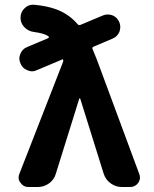

<svg xmlns="http://www.w3.org/2000/svg" viewBox="-20 -791 635 791"><path d="M178.7 -633.8Q180.7 -634.8 181.2 -637.2Q181.6 -639.6 179.7 -641.6Q160.2 -654.3 120.1 -659.2Q96.7 -662.1 80.6 -678.7Q64.5 -695.3 64.5 -717.8Q64.5 -741.2 81.1 -756.8Q95.7 -771.5 115.2 -771.5Q117.2 -771.5 120.1 -771.5Q172.9 -766.6 210.9 -752.9Q263.7 -733.4 299.8 -691.4Q304.7 -685.5 311.5 -688.5L404.3 -727.5Q414.1 -731.4 423.8 -731.4Q433.6 -731.4 444.3 -727.5Q463.9 -718.8 471.7 -699.2Q475.6 -689.5 475.6 -679.7Q475.6 -669.9 471.7 -659.2Q462.9 -639.6 443.4 -631.8L365.2 -598.6Q358.4 -595.7 361.3 -588.9Q366.2 -577.1 378.9 -545.9L553.7 -74.2Q556.6 -67.4 556.6 -59.6Q556.6 -48.8 549.8 -38.1Q537.1 -20.5 516.6 -20.5H482.4Q457 -20.5 436 -35.6Q415 -50.8 407.2 -75.2L310.5 -384.8Q310.5 -385.7 308.6 -385.7Q306.6 -385.7 306.6 -384.8L210 -75.2Q203.1 -50.8 182.1 -35.6Q161.1 -20.5 135.7 -20.5H96.7Q76.2 -20.5 64.5 -38.1Q56.6 -47.9 56.6 -59.6Q56.6 -66.4 59.6 -74.2L240.2 -537.1Q241.2 -540 240.2 -543V-544.9Q240.2 -544.9 239.3 -545.9Q239.3 -546.9 238.3 -546.9L131.8 -502Q122.1 -497.1 112.3 -497.1Q102.5 -497.1 91.8 -502Q72.3 -509.8 64.5 -529.3Q59.6 -540 59.6 -549.8Q59.6 -559.6 64.5 -570.3Q72.3 -589.8 92.8 -597.7Z"/></svg>

Font: Gen Jyuu Gothic Bold
Style: Bold
Weight: 700
Designer: [Source Han Sans]
Ryoko NISHIZUKA  (kana & ideographs); Paul D. Hunt (Latin, Greek & Cyrillic); Wenlong ZHANG  (bopomofo
Version: Version 1.002.20150607